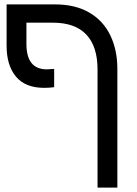

<svg xmlns="http://www.w3.org/2000/svg" viewBox="-20 -612 623 872"><path d="M513 -299V240H423V-296Q423 -401 372 -455Q321 -509 220 -509H100V-412Q100 -297 193 -297Q204 -297 226 -299V-216Q203 -213 181 -213Q95 -213 52.5 -264Q10 -315 10 -404V-592H230Q321 -592 384.5 -555.5Q448 -519 480.5 -452.5Q513 -386 513 -299Z"/></svg>

Font: Noto Sans Hebrew
Style: Regular
Weight: 400
Designer: Monotype Design Team
Foundry: Monotype Imaging Inc.
Version: Version 1.000